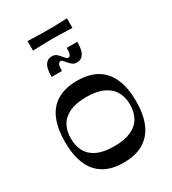

<svg xmlns="http://www.w3.org/2000/svg" viewBox="-200 -928 936 1046"><g transform="rotate(-30 267.5 -405.0)"><path d="M266 13Q191 13 141.5 -17Q92 -47 68 -104.5Q44 -162 44 -244Q44 -327 68 -384.5Q92 -442 142 -471.5Q192 -501 266 -501Q342 -501 391.5 -471.5Q441 -442 466 -384.5Q491 -327 491 -244Q491 -162 466.5 -104.5Q442 -47 392 -17Q342 13 266 13ZM266 -90Q331 -90 372.5 -109Q414 -128 433.5 -163Q453 -198 453 -244Q453 -291 433.5 -325.5Q414 -360 372.5 -379.5Q331 -399 266 -399Q201 -399 160 -379.5Q119 -360 100 -325.5Q81 -291 81 -244Q81 -198 100 -163Q119 -128 160 -109Q201 -90 266 -90ZM317 -587Q300 -587 288.5 -597Q277 -607 268 -618Q262 -626 255.5 -632.5Q249 -639 243 -639Q234 -639 228.5 -627.5Q223 -616 223 -588H158Q158 -640 172.5 -662.5Q187 -685 215 -685Q233 -685 244.5 -675Q256 -665 264 -654Q270 -647 276.5 -640Q283 -633 289 -633Q299 -633 304 -644.5Q309 -656 309 -684H375Q375 -633 360.5 -610Q346 -587 317 -587ZM142 -763V-823Q177 -822 197.5 -821Q218 -820 233.5 -820Q249 -820 265 -820Q283 -820 298 -820Q313 -820 334 -821Q355 -822 390 -823V-763Q355 -764 334 -764.5Q313 -765 297.5 -765.5Q282 -766 265 -766Q248 -766 233 -765.5Q218 -765 197.5 -764.5Q177 -764 142 -763Z"/></g></svg>

Font: Ojuju SemiBold
Style: Regular
Weight: 600
Designer: Chisaokwu Joboson, Mirko Velimirovic
Foundry: Udi Foundry
Version: Version 1.000